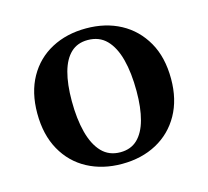

<svg xmlns="http://www.w3.org/2000/svg" viewBox="-77 -554 712 657"><g transform="rotate(-15 279.0 -225.0)"><path d="M274 -425Q238 -425 214.5 -403Q191 -381 179.5 -339Q168 -297 168 -237Q168 -174 180.5 -126Q193 -78 218.5 -51.5Q244 -25 284 -25L279 15Q211 15 157.5 -13.5Q104 -42 73.5 -96.5Q43 -151 43 -227Q43 -301 73 -354.5Q103 -408 156.5 -436.5Q210 -465 279 -465ZM284 -25Q321 -25 344.5 -47.5Q368 -70 379.5 -112Q391 -154 391 -213Q391 -278 378.5 -325.5Q366 -373 340.5 -399Q315 -425 274 -425L279 -465Q348 -465 401 -436.5Q454 -408 485 -354Q516 -300 516 -223Q516 -150 486 -96.5Q456 -43 402.5 -14Q349 15 279 15Z"/></g></svg>

Font: Poltawski Nowy SemiBold
Style: Regular
Weight: 600
Version: Version 1.001;gftools[0.9.25]